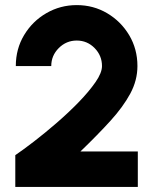

<svg xmlns="http://www.w3.org/2000/svg" viewBox="-20 -733 620 753"><path d="M40 0V-124.5Q69.5 -144.5 112.8 -177.8Q156 -211 202.2 -251Q248.5 -291 288.8 -332.5Q329 -374 354.5 -410.8Q380 -447.5 380 -474Q380 -515 351 -544.5Q322 -574 281 -574Q240 -574 210.5 -544.5Q181 -515 181 -474H42Q42 -541.5 74.8 -595.8Q107.5 -650 162 -681.5Q216.5 -713 281 -713Q346.5 -713 400.5 -681Q454.5 -649 486.8 -594.8Q519 -540.5 519 -474Q519 -418 491 -366Q463 -314 413 -259Q363 -204 295.5 -139H520.5V0Z"/></svg>

Font: Urbanist ExtraBold
Style: Regular
Weight: 800
Designer: Corey Hu
Foundry: Corey Hu
Version: Version 1.330; ttfautohint (v1.8.4.7-5d5b)